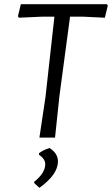

<svg xmlns="http://www.w3.org/2000/svg" viewBox="-20 -660 537 921"><path d="M493 -640 497 -633 483 -575 379 -580H316L265 -199L244 0H169L198 -193L241 -580H180L71 -575L66 -582L80 -640ZM218 50Q258 76 258 114Q258 177 169 241L144 218V212Q197 170 197 127Q197 103 167 82V75Q188 59 218 50Z"/></svg>

Font: Alegreya Sans
Style: Italic
Weight: 400
Italic angle: -7°
Designer: Juan Pablo del Peral
Foundry: Huerta Tipografica
Version: Version 2.007